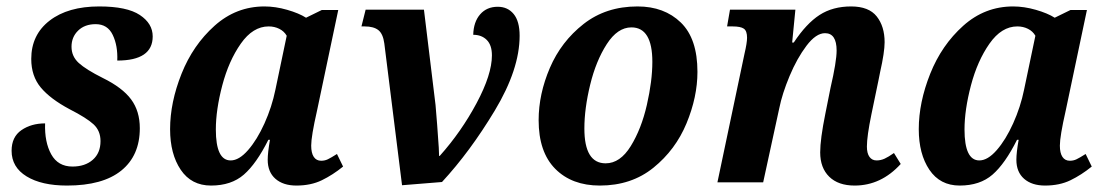

<svg xmlns="http://www.w3.org/2000/svg" viewBox="-20 -566 3442 596"><path d="M16 -98Q16 -141 46.5 -162Q77 -183 120 -183Q118 -125 139 -87Q160 -49 205 -49Q244 -49 268 -70Q292 -91 292 -128Q292 -160 270.5 -180Q249 -200 196 -227Q136 -259 106.5 -294.5Q77 -330 77 -383Q77 -458 134 -502Q191 -546 288 -546Q374 -546 414 -519.5Q454 -493 454 -453Q454 -378 344 -378Q346 -424 330 -457.5Q314 -491 277 -491Q243 -491 222.5 -471Q202 -451 202 -421Q202 -391 224.5 -370.5Q247 -350 299 -324Q360 -294 387 -257.5Q414 -221 414 -168Q414 -83 356.5 -36.5Q299 10 188 10Q109 10 62.5 -18.5Q16 -47 16 -98Z M508 -165Q508 -248 543.5 -337Q579 -426 646 -486Q713 -546 801 -546Q835 -546 871.5 -535.5Q908 -525 930 -511L979 -535H1030L964 -222Q946 -143 946 -114Q946 -91 954 -79Q962 -67 977 -67Q988 -67 997.5 -71.5Q1007 -76 1026 -88L1045 -49Q1013 -23 979 -6.5Q945 10 900 10Q859 10 835 -11Q811 -32 811 -70Q811 -92 818 -132H813Q776 -58 737 -24Q698 10 635 10Q574 10 541 -39Q508 -88 508 -165ZM835 -288 870 -455Q862 -469 847 -476.5Q832 -484 814 -484Q765 -484 727.5 -430.5Q690 -377 670 -301Q650 -225 650 -164Q650 -68 696 -68Q722 -68 750 -100Q778 -132 801 -183Q824 -234 835 -288Z M1173 -431Q1169 -461 1154.5 -472.5Q1140 -484 1112 -484H1102L1115 -536H1296L1332 -240Q1337 -184 1342 -108L1343 -82H1345Q1412 -157 1459.5 -246Q1507 -335 1507 -394Q1507 -426 1491 -442Q1475 -458 1449 -458Q1450 -498 1470.5 -521.5Q1491 -545 1525 -545Q1556 -545 1574.5 -522.5Q1593 -500 1593 -455Q1593 -351 1516 -223Q1439 -95 1352 -1L1228 9Z M1652 -193Q1652 -274 1687 -355.5Q1722 -437 1791.5 -491.5Q1861 -546 1959 -546Q2042 -546 2093.5 -496Q2145 -446 2145 -343Q2145 -265 2111 -183Q2077 -101 2008.5 -45.5Q1940 10 1842 10Q1755 10 1703.5 -42Q1652 -94 1652 -193ZM2005 -374Q2005 -481 1940 -481Q1897 -481 1863.5 -429Q1830 -377 1812 -303Q1794 -229 1794 -167Q1794 -59 1860 -59Q1905 -59 1938 -112.5Q1971 -166 1988 -240.5Q2005 -315 2005 -374Z M2526 -93Q2526 -134 2542 -213L2558 -293Q2577 -375 2577 -409Q2577 -463 2541 -463Q2513 -463 2483.5 -424Q2454 -385 2431 -330Q2408 -275 2399 -230L2349 0H2207L2291 -399Q2299 -433 2299 -449Q2299 -470 2289 -477Q2279 -484 2254 -484H2237L2246 -536H2449L2439 -434H2444Q2483 -493 2524 -519.5Q2565 -546 2622 -546Q2677 -546 2701.5 -515Q2726 -484 2726 -435Q2726 -404 2712 -342L2707 -317L2685 -211Q2671 -143 2671 -111Q2671 -90 2679 -79Q2687 -68 2701 -68Q2714 -68 2726 -73.5Q2738 -79 2755 -91L2776 -57Q2715 10 2633 10Q2582 10 2554 -17.5Q2526 -45 2526 -93Z M2832 -165Q2832 -248 2867.5 -337Q2903 -426 2970 -486Q3037 -546 3125 -546Q3159 -546 3195.5 -535.5Q3232 -525 3254 -511L3303 -535H3354L3288 -222Q3270 -143 3270 -114Q3270 -91 3278 -79Q3286 -67 3301 -67Q3312 -67 3321.5 -71.5Q3331 -76 3350 -88L3369 -49Q3337 -23 3303 -6.5Q3269 10 3224 10Q3183 10 3159 -11Q3135 -32 3135 -70Q3135 -92 3142 -132H3137Q3100 -58 3061 -24Q3022 10 2959 10Q2898 10 2865 -39Q2832 -88 2832 -165ZM3159 -288 3194 -455Q3186 -469 3171 -476.5Q3156 -484 3138 -484Q3089 -484 3051.5 -430.5Q3014 -377 2994 -301Q2974 -225 2974 -164Q2974 -68 3020 -68Q3046 -68 3074 -100Q3102 -132 3125 -183Q3148 -234 3159 -288Z"/></svg>

Font: Noto Serif Narrow
Style: Bold Italic
Weight: 700
Width: 4
Italic angle: -12°
Designer: Monotype Design Team
Foundry: Monotype Imaging Inc.
Version: Version 1.001